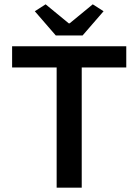

<svg xmlns="http://www.w3.org/2000/svg" viewBox="-20 -868 640 888"><path d="M242 0V-556H36V-654H564V-556H358V0ZM238 -704 141 -816 191 -848 298 -760H302L409 -848L459 -816L362 -704Z"/></svg>

Font: Source Code Pro Semibold
Style: Regular
Weight: 600
Monospace: yes
Designer: Paul D. Hunt, Teo Tuominen
Foundry: Adobe Systems Incorporated
Version: Version 2.030;PS 1.000;hotconv 16.6.51;makeotf.lib2.5.65220